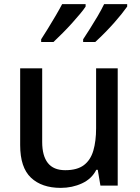

<svg xmlns="http://www.w3.org/2000/svg" viewBox="-20 -902 678 933"><path d="M275 11Q183 11 130.5 -38.5Q78 -88 78 -197V-570H185V-212Q185 -145 212.5 -110Q240 -75 297 -75Q355 -75 387.5 -99.5Q420 -124 433.5 -170Q447 -216 447 -279V-570H552V0H468L455 -77H448Q426 -33 378.5 -11Q331 11 275 11ZM180 -698V-711Q193 -731 212.5 -762.5Q232 -794 251 -826.5Q270 -859 282 -882H396V-870Q387 -856 369.5 -835Q352 -814 330 -789.5Q308 -765 284.5 -741.5Q261 -718 240 -698ZM384 -698V-711Q399 -734 417.5 -763Q436 -792 454.5 -823.5Q473 -855 486 -882H598V-870Q586 -853 570 -833Q554 -813 534.5 -791Q515 -769 492 -745.5Q469 -722 443 -698Z"/></svg>

Font: Menbere
Style: Regular
Weight: 400
Designer: Aleme Tadesse
Foundry: Sorkin Type Co
Version: Version 1.000